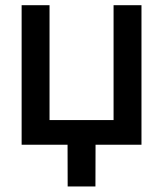

<svg xmlns="http://www.w3.org/2000/svg" viewBox="-20 -542 611 719"><path d="M61 0V-522.5H165.5V-92.3H405.3V-522.5H509.8V0ZM233.4 156.2 232.9 -31.2H337.9L337.4 156.2Z"/></svg>

Font: Inter 28pt Medium
Style: Regular
Weight: 500
Designer: Rasmus Andersson
Foundry: rsms
Version: Version 4.001;git-66647c0bb